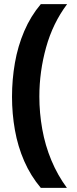

<svg xmlns="http://www.w3.org/2000/svg" viewBox="-20 -749 373 927"><path d="M38 -282Q38 -365 52 -445.5Q66 -526 97 -598.5Q128 -671 177 -729H304Q235 -637 202.5 -520Q170 -403 170 -283Q170 -204 184 -125.5Q198 -47 228 25Q258 97 303 158H177Q128 100 97 29Q66 -42 52 -121Q38 -200 38 -282Z"/></svg>

Font: Noto Sans Hebrew Thin
Style: Bold
Weight: 700
Version: Version 3.001